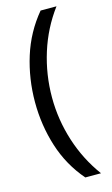

<svg xmlns="http://www.w3.org/2000/svg" viewBox="-132 -762 564 969"><g transform="rotate(-15 150.0 -278.0)"><path d="M40 -274Q40 -396 75.5 -509.5Q111 -623 187 -714H270Q200 -620 164.5 -507Q129 -394 129 -275Q129 -159 164.5 -47.5Q200 64 269 158H187Q111 70 75.5 -41.5Q40 -153 40 -274Z"/></g></svg>

Font: Noto Sans Manichaean
Style: Regular
Weight: 400
Designer: Monotype Design Team
Foundry: Monotype Imaging Inc.
Version: Version 2.005; ttfautohint (v1.8.4.7-5d5b)